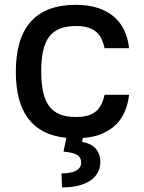

<svg xmlns="http://www.w3.org/2000/svg" viewBox="-20 -573 608 811"><path d="M300.1 -552.6Q353.3 -552.6 393.5 -539.4Q433.6 -526.3 461.5 -502.3Q489.3 -478.3 505.1 -444.4Q521 -410.5 525.2 -369.3H421.9Q417.6 -388.5 410.3 -405.5Q403.1 -422.6 389.6 -435.4Q376.1 -448.2 354.9 -455.6Q333.8 -463.1 301.8 -463.1Q262.1 -463.1 233.8 -452.2Q205.6 -441.4 188 -418.3Q170.5 -395.2 162.3 -359.2Q154.1 -323.2 154.1 -272.7Q154.1 -221.6 162.1 -184.8Q170.1 -148.1 187.7 -124.5Q205.3 -100.9 233.3 -89.8Q261.4 -78.8 301.8 -78.8Q331.3 -78.8 351.9 -85.2Q372.5 -91.6 386.4 -103.7Q400.2 -115.8 408.6 -133.2Q416.9 -150.6 421.9 -172.6H525.2Q521 -135.3 507.8 -103.5Q494.7 -71.7 470.9 -47.8Q447.1 -23.8 412.3 -8.7Q377.5 6.4 329.9 9.9L326.7 26.3Q342 28.8 356 34.8Q370 40.8 380.7 51.1Q391.3 61.4 397.5 76.2Q403.8 90.9 403.8 111.2Q403.8 135.3 393.3 155.2Q382.8 175.1 362.4 189.1Q342 203.1 311.6 210.9Q281.2 218.8 241.8 218.8L239.7 159.4Q258.2 159.4 273.4 156.8Q288.7 154.1 299.5 148.6Q310.4 143.1 316.6 134.6Q322.8 126.1 322.8 114.3Q322.8 102.6 318.5 94.5Q314.3 86.3 305.2 81Q296.2 75.6 282 72.4Q267.8 69.2 248.2 67.5L260.3 9.2Q204.9 3.6 164.8 -17.2Q124.6 -38 98.4 -73.3Q72.1 -108.7 59.5 -158Q46.9 -207.4 46.9 -270.2Q46.9 -339.5 62.3 -392.2Q77.8 -445 109.2 -480.6Q140.6 -516.3 188.2 -534.4Q235.8 -552.6 300.1 -552.6Z"/></svg>

Font: Cannonade Med
Style: Regular
Weight: 500
Designer: Rasmus Andersson
Foundry: rsms
Version: Version 3.012;git-f93a4a705